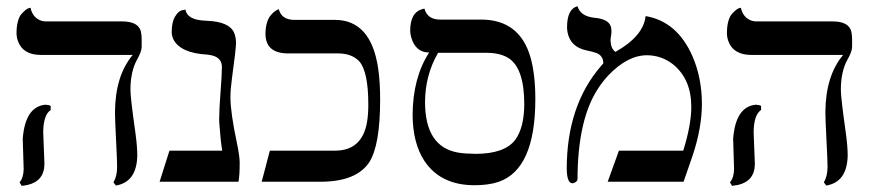

<svg xmlns="http://www.w3.org/2000/svg" viewBox="-20 -585 2804 618"><path d="M119.1 -159.2Q119.1 -149.9 121.1 -108.4Q123 -67.9 123 -58.1Q123 -2.4 68.8 10.3Q59.6 12.2 49.8 13.2L43 2Q55.7 -13.2 56.2 -41Q56.2 -49.8 54.7 -88.4Q53.2 -128.4 53.2 -138.2Q61 -241.7 126 -248Q136.7 -247.6 143.1 -244.1V-231Q119.6 -215.3 119.1 -159.2ZM399.9 -295.9Q399.9 -270 415.5 -160.2Q421.9 -113.8 421.9 -85Q420.4 1 353 12.2L345.2 2Q357.4 -19 356.9 -48.8Q356.9 -69.8 353.5 -136Q350.1 -202.1 350.1 -223.1Q350.6 -340.8 407.2 -408.2H111.8Q53.7 -408.2 37.6 -453.1Q33.2 -465.8 33.2 -479Q33.2 -500 37.6 -516.1Q42 -532.2 49.1 -540Q56.2 -547.9 62.5 -553Q68.8 -558.1 73.7 -559.1L78.1 -560.1Q85.4 -526.9 113.8 -518.1Q120.6 -516.1 127 -516.1H373Q425.3 -516.1 433.6 -483.4Q436 -472.7 436 -458V-434.1Q436 -419.4 420.9 -392.6Q399.9 -354.5 399.9 -295.9Z M721.7 -272Q721.7 -223.1 742.7 -124Q751 -84 751.5 -63Q751.5 -18.6 747.6 0H493.7L525.4 -100.1H695.3Q689.9 -132.3 686.5 -181.2Q685.5 -189 685.5 -204.1Q685.5 -230.5 689.9 -289.1Q694.3 -345.2 694.3 -369.1Q694.3 -403.8 650.9 -408.7Q648.9 -408.7 647.5 -409.2Q559.6 -414.1 537.6 -459.5Q532.7 -470.7 532.7 -481.9Q532.7 -514.2 543.7 -532Q554.7 -549.8 565.4 -551.8L576.7 -554.2Q582.5 -521.5 637.7 -518.6Q642.1 -518.6 646.5 -518.1Q717.8 -515.1 733.4 -480Q739.3 -465.8 739.7 -448.2Q739.7 -427.7 726.6 -333Q721.7 -296.4 721.7 -272Z M1165.5 -248Q1165.5 -354 1136.7 -387.2Q1113.3 -412.6 1069.3 -413.1H903.3Q835.4 -415 834.5 -475.1Q834.5 -495.1 838.9 -510.5Q843.3 -525.9 849.9 -533.9Q856.4 -542 862.5 -546.9Q868.7 -551.8 873 -553.7L877.4 -555.2Q886.2 -522 925.3 -521H1057.6Q1174.3 -521 1197.3 -364.3Q1203.6 -320.8 1203.6 -265.1Q1203.6 -116.2 1168 -62Q1126 0 1011.2 0H822.3L848.6 -100.1H1058.6Q1146 -100.1 1161.6 -193.4Q1165.5 -217.8 1165.5 -248Z M1546.4 -415H1390.1Q1348.6 -343.8 1348.1 -256.8Q1348.1 -112.3 1454.6 -93.8Q1476.1 -90.3 1510.3 -89.8Q1604.5 -89.8 1638.7 -135.3Q1667 -174.3 1667.5 -249Q1667.5 -366.2 1616.2 -398.4Q1588.9 -415 1546.4 -415ZM1507.3 11.2Q1398.4 11.2 1346.2 -66.9Q1308.6 -124 1308.1 -214.8Q1308.6 -334.5 1361.3 -416Q1317.9 -416 1303.7 -464.4Q1300.3 -476.6 1300.3 -485.8Q1300.3 -545.9 1340.8 -556.2Q1340.8 -556.2 1346.2 -557.1Q1355.5 -522.9 1394.5 -522H1528.3Q1653.3 -522 1688 -398.9Q1703.1 -344.2 1703.1 -266.1Q1703.1 -40 1584.5 0.5Q1552.2 11.2 1507.3 11.2Z M2058.1 -533.2Q2159.7 -516.1 2209 -403.8Q2238.8 -335 2239.3 -252Q2239.3 -173.3 2209 -83L2180.2 0H1936L1972.2 -100.1H2179.2Q2205.1 -183.1 2205.1 -241.2Q2205.1 -329.6 2147 -377.4Q2109.9 -406.7 2063 -407.2Q1999.5 -407.2 1937.5 -341.8Q1919.9 -322.8 1906.2 -301.8Q1839.4 -201.7 1838.9 -8.8Q1838.9 -0.5 1827.1 3.9Q1824.2 4.9 1821.3 4.9Q1804.7 2.9 1804.2 -42Q1804.2 -244.1 1914.1 -372.1Q1918.5 -377 1921.9 -380.9Q1921.9 -405.3 1900.4 -414.1Q1888.7 -418.5 1867.2 -422.9Q1815.4 -434.1 1806.6 -481.9Q1805.2 -489.7 1805.2 -497.1Q1805.2 -554.2 1836.9 -564.5Q1839.4 -564.9 1838.9 -564.9Q1848.1 -532.7 1893.1 -527.8Q1939 -523.9 1946.3 -499Q1947.8 -492.2 1948.2 -484.9Q1948.2 -475.6 1946.3 -466.8Q1944.8 -458.5 1945.3 -453.1Q1946.3 -428.2 1960.9 -418Q2050.8 -468.3 2058.1 -533.2Z M2405.8 -159.2Q2405.8 -149.9 2407.7 -108.4Q2409.7 -67.9 2409.7 -58.1Q2409.7 -2.4 2355.5 10.3Q2346.2 12.2 2336.4 13.2L2329.6 2Q2342.3 -13.2 2342.8 -41Q2342.8 -49.8 2341.3 -88.4Q2339.8 -128.4 2339.8 -138.2Q2347.7 -241.7 2412.6 -248Q2423.3 -247.6 2429.7 -244.1V-231Q2406.2 -215.3 2405.8 -159.2ZM2686.5 -295.9Q2686.5 -270 2702.1 -160.2Q2708.5 -113.8 2708.5 -85Q2707 1 2639.6 12.2L2631.8 2Q2644 -19 2643.6 -48.8Q2643.6 -69.8 2640.1 -136Q2636.7 -202.1 2636.7 -223.1Q2637.2 -340.8 2693.8 -408.2H2398.4Q2340.3 -408.2 2324.2 -453.1Q2319.8 -465.8 2319.8 -479Q2319.8 -500 2324.2 -516.1Q2328.6 -532.2 2335.7 -540Q2342.8 -547.9 2349.1 -553Q2355.5 -558.1 2360.4 -559.1L2364.7 -560.1Q2372.1 -526.9 2400.4 -518.1Q2407.2 -516.1 2413.6 -516.1H2659.7Q2711.9 -516.1 2720.2 -483.4Q2722.7 -472.7 2722.7 -458V-434.1Q2722.7 -419.4 2707.5 -392.6Q2686.5 -354.5 2686.5 -295.9Z"/></svg>

Font: Linux Biolinum O
Style: Regular
Weight: 400
Designer: Philipp H. Poll
Foundry: Philipp H. Poll
Version: Version 1.0.4